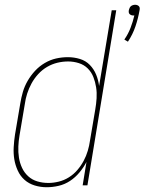

<svg xmlns="http://www.w3.org/2000/svg" viewBox="-20 -778 607 806"><path d="M517 -603 502 -612Q518 -635 528 -661Q538 -687 544 -713Q543 -713 542 -713Q541 -713 540 -713Q535 -713 531 -714.5Q527 -716 524 -719Q521 -722 520.5 -726.5Q520 -731 521 -736Q522 -740 524 -744.5Q526 -749 529.5 -752Q533 -755 538 -756.5Q543 -758 547 -758Q552 -758 556 -756.5Q560 -755 563 -752Q566 -749 566.5 -744.5Q567 -740 566 -736Q560 -701 548.5 -667Q537 -633 517 -603ZM176 8Q150 8 125.5 0.5Q101 -7 83 -23Q65 -39 54.5 -62Q44 -85 40 -109.5Q36 -134 37.5 -160.5Q39 -187 43 -213L65 -343Q69 -368 76 -392Q83 -416 96 -438.5Q109 -461 127 -480.5Q145 -500 168 -513.5Q191 -527 215.5 -532.5Q240 -538 265 -538Q291 -538 315.5 -530.5Q340 -523 357 -505.5Q374 -488 383.5 -465Q393 -442 396 -417L449 -735H468L347 0H327L343 -98Q331 -75 313.5 -54Q296 -33 274 -18.5Q252 -4 226.5 2Q201 8 176 8ZM183 -10Q204 -10 226.5 -15.5Q249 -21 269 -33.5Q289 -46 304.5 -64Q320 -82 331 -102.5Q342 -123 348.5 -145Q355 -167 358 -189L380 -319Q384 -342 385.5 -365.5Q387 -389 383.5 -411.5Q380 -434 372 -454.5Q364 -475 348.5 -490.5Q333 -506 311 -513Q289 -520 266 -520Q243 -520 220.5 -514.5Q198 -509 177.5 -497Q157 -485 140.5 -467Q124 -449 112.5 -428Q101 -407 94 -385Q87 -363 84 -340L62 -210Q58 -187 57 -163Q56 -139 59.5 -116.5Q63 -94 72.5 -73.5Q82 -53 98.5 -38Q115 -23 137 -16.5Q159 -10 183 -10Z"/></svg>

Font: Iosevka Curly Thin Oblique
Style: Regular
Weight: 100
Italic angle: -9°
Monospace: yes
Designer: Belleve Invis
Foundry: Belleve Invis
Version: Version 11.1.0; ttfautohint (v1.8.3)